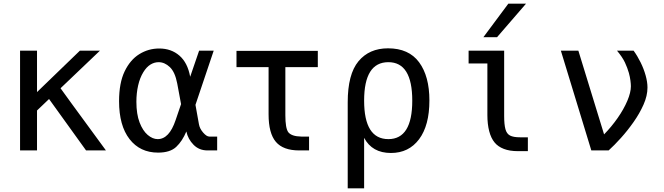

<svg xmlns="http://www.w3.org/2000/svg" viewBox="-20 -825 3640 1053"><path d="M90 -547H183V-320L418 -547H528L312 -341Q311 -341 561 0H452L249 -282L183 -219V0H90Z M847 12Q748 12 690.5 -62Q633 -136 633 -270Q633 -370 663.5 -433.5Q694 -497 744 -528Q794 -559 853 -559Q919 -559 964 -520Q1009 -481 1023 -404L1072 -547H1152L1052 -250L1071 -144Q1075 -120 1094 -98Q1113 -76 1128 -76H1171V0H1118Q1072 0 1041.5 -31Q1011 -62 1002 -104Q980 -51 946.5 -19.5Q913 12 847 12ZM845 -62Q908 -62 943 -166L973 -254L952 -367Q940 -430 911.5 -457Q883 -484 850 -484Q826 -484 804.5 -470.5Q783 -457 766 -429Q747 -398 737.5 -356Q728 -314 728 -267Q728 -199 745.5 -153.5Q763 -108 790 -85Q817 -62 845 -62Z M1621 0Q1533 0 1493 -47Q1453 -94 1453 -198V-457H1277V-546H1723V-457H1545V-193Q1545 -122 1561 -100Q1579 -77 1632 -76H1675V0Z M1887 -264Q1887 -418 1946 -489Q2005 -560 2108 -560Q2222 -560 2278.5 -483.5Q2335 -407 2335 -274Q2335 -137 2278.5 -61.5Q2222 14 2124 14Q2021 14 1977 -69V208H1887ZM2110 -62Q2241 -62 2241 -273Q2241 -484 2110 -484Q1977 -484 1977 -273Q1977 -62 2110 -62Z M2768 -805H2865L2706 -621H2631ZM2821 4Q2775 4 2743 -8.5Q2711 -21 2693 -43Q2673 -67 2663 -105.5Q2653 -144 2653 -194V-477H2550V-547H2745V-189Q2745 -142 2752 -116.5Q2759 -91 2777.5 -81.5Q2796 -72 2832 -72H2875V4Z M3056 -547H3152L3293 -88Q3334 -130 3367.5 -178Q3401 -226 3420.5 -272Q3440 -318 3440 -352Q3440 -364 3437.5 -383.5Q3435 -403 3429 -425Q3421 -453 3407.5 -482Q3394 -511 3364 -547H3455Q3476 -518 3493.5 -482.5Q3511 -447 3521 -411Q3531 -375 3531 -345Q3531 -300 3509.5 -251.5Q3488 -203 3455 -156Q3422 -109 3385.5 -68.5Q3349 -28 3318 0H3223Z"/></svg>

Font: PlemolJP35 Console
Style: Regular
Weight: 400
Version: v2.0.3; ttfautohint (v1.8.4.7-5d5b-dirty) -l 6 -r 45 -G 200 